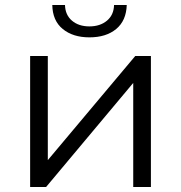

<svg xmlns="http://www.w3.org/2000/svg" viewBox="-20 -751 728 771"><path d="M101 0V-526H172V-108L523 -526H586V0H515V-418L165 0ZM339 -601Q273 -601 232 -634.5Q191 -668 190 -731H241Q242 -691 269 -668Q296 -645 339 -645Q382 -645 409.5 -668Q437 -691 438 -731H489Q487 -668 446.5 -634.5Q406 -601 339 -601Z"/></svg>

Font: Montserrat
Style: Regular
Weight: 400
Designer: Julieta Ulanovsky
Foundry: Julieta Ulanovsky
Version: Version 9.000; ttfautohint (v1.8.4.7-5d5b)